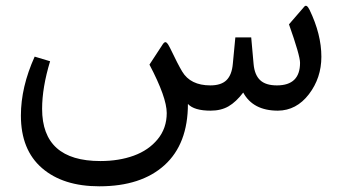

<svg xmlns="http://www.w3.org/2000/svg" viewBox="-20 -385 1187 668"><path d="M943.4 -87.9Q1023.9 -87.9 1023.9 -166.5Q1023.9 -191.9 985.4 -300.3L1038.6 -361.8Q1046.9 -371.6 1057.1 -350.6Q1098.1 -265.6 1098.1 -187.5Q1098.1 -113.8 1054.7 -57.1Q1011.2 -0.5 946.8 0Q860.4 0 826.2 -63Q801.3 -30.3 775.1 -15.1Q749 0 712.9 0Q655.3 0 633.8 -23.4Q633.8 115.7 552.5 189.5Q471.2 263.2 325.7 263.2Q199.2 263.2 126 199.7Q52.7 136.2 52.7 17.1Q52.7 -82 100.6 -188L154.3 -171.9Q126.5 -80.1 126.5 -6.3Q126.5 175.3 329.1 175.3Q394 175.3 445.6 156.5Q497.1 137.7 528.6 99.4Q560.1 61 560.1 8.3Q560.1 -45.9 500 -160.2L546.9 -231.9Q550.3 -236.8 553.5 -238Q556.6 -239.3 559.6 -236.6Q562.5 -233.9 565.4 -229.5Q568.4 -225.1 571.8 -217.8Q599.1 -160.6 613.8 -136.2Q642.6 -87.9 711.9 -87.9Q749.5 -87.9 768.1 -106.2Q786.6 -124.5 790 -162.6L798.8 -254.9H854L862.3 -162.1Q865.7 -124.5 885 -106.2Q904.3 -87.9 943.4 -87.9Z"/></svg>

Font: Sahel FD
Style: FD
Weight: 400
Foundry: Saber Rastikerdar (saber.rastikerdar@gmail.com)
Version: Version 3.3.1